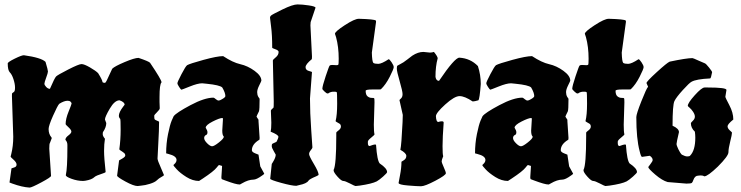

<svg xmlns="http://www.w3.org/2000/svg" viewBox="-20 -802 3354 869"><path d="M702 -340 703 -312Q703 -306 690.5 -294Q678 -282 678 -278Q678 -264 680.5 -261.5Q683 -259 688 -257Q700 -252 700 -251Q700 -214 696.5 -153.5Q693 -93 693 -84.5Q693 -76 708 -43L722 -10Q722 -7 710.5 -1Q699 5 690 14Q681 23 658.5 30Q636 37 620 38L603 40Q585 40 547.5 19.5Q510 -1 510 -7L519 -76L533 -84Q547 -92 547 -98.5Q547 -105 542.5 -109Q538 -113 533 -116Q520 -124 520 -126Q526 -168 526 -215Q526 -262 524 -264Q518 -270 518 -278Q518 -294 538 -320L544 -328Q544 -340 521 -348Q499 -348 477 -310.5Q455 -273 455 -261L461 -245Q461 -226 446 -204Q445 -202 445 -194Q445 -186 455 -174Q451 -150 451 -119Q451 -88 458 -25V-24Q458 -21 448 -18Q414 -7 408 -1Q396 11 366 16L356 17Q331 17 304.5 7.5Q278 -2 278 -9V-10Q285 -40 285 -135V-146Q285 -160 276 -169Q276 -179 289.5 -189Q303 -199 303 -206.5Q303 -214 290 -226Q277 -238 277 -240Q277 -264 290.5 -297Q304 -330 304 -333.5Q304 -337 299.5 -341.5Q295 -346 286 -346Q270 -346 248 -332Q240 -323 220 -278Q200 -233 200 -218Q200 -195 213 -180Q214 -179 214 -176L206 -155Q203 -152 203 -129L211 -6Q211 0 167 23.5Q123 47 114 47Q80 45 36 29L23 24L32 -40L44 -44Q55 -47 55 -57Q55 -67 41.5 -79Q28 -91 28 -93L31 -105Q40 -141 40 -183L34 -367Q34 -379 35 -380Q41 -384 43 -386Q48 -389 48 -405.5Q48 -422 41 -443.5Q34 -465 24.5 -474.5Q15 -484 15 -515Q15 -521 46.5 -536.5Q78 -552 88 -552Q167 -541 186 -522Q197 -485 197 -478.5Q197 -472 189 -450.5Q181 -429 181 -423Q181 -417 189 -408.5Q197 -400 206 -400Q227 -449 234 -456Q241 -463 289 -487.5Q337 -512 349 -512Q361 -512 387 -497Q413 -482 424 -471Q444 -439 444 -430Q449 -427 452.5 -427Q456 -427 458.5 -429.5Q461 -432 474 -461Q487 -490 488 -491Q499 -502 544 -521Q589 -540 607 -540Q652 -525 659 -518Q711 -441 711 -430V-429Q702 -421 702 -362Z M986 -211 989 -261Q989 -268 987 -268Q974 -268 942.5 -252Q911 -236 911 -224Q919 -211 919 -203.5Q919 -196 916 -193Q904 -188 904 -177.5Q904 -167 917.5 -153.5Q931 -140 940 -140Q949 -140 971 -157.5Q993 -175 993 -183L992 -185Q986 -191 986 -211ZM1150 -254 1155 -178Q1155 -169 1153 -169Q1120 -149 1120 -122Q1120 -114 1135 -108L1150 -102L1158 -49L1176 -16Q1176 -14 1167 -8Q1141 11 1127 11Q1104 11 1075 28L1066 33H1064Q1048 33 1000 15L984 9Q982 7 982 0L985 -47V-51L972 -55Q969 -55 961 -44Q948 -27 898 6L881 17Q852 17 823.5 -1Q795 -19 780 -35.5Q765 -52 765 -54Q765 -56 769 -59Q779 -68 779 -78Q779 -96 743 -105L732 -108Q732 -153 740.5 -195Q749 -237 757 -256L766 -276Q778 -292 842 -326Q906 -360 946 -360Q949 -360 956.5 -353.5Q964 -347 969.5 -347Q975 -347 983 -352Q1000 -361 1000 -367Q1000 -382 986 -406Q975 -417 915 -423L895 -425Q875 -425 839 -410.5Q803 -396 801 -396Q799 -396 791 -408Q783 -420 783 -425.5Q783 -431 801.5 -466.5Q820 -502 827 -507Q839 -514 901 -531Q963 -548 990 -548Q1034 -519 1067.5 -511.5Q1101 -504 1132 -481.5Q1163 -459 1163 -437Q1163 -435 1153.5 -416Q1144 -397 1144 -385Q1144 -373 1149 -364L1155 -355Q1155 -305 1152 -298Q1141 -276 1141 -274L1150 -260Z M1392 -476 1383 -356Q1383 -292 1388.5 -215Q1394 -138 1394 -134.5Q1394 -131 1386.5 -122Q1379 -113 1379 -104.5Q1379 -96 1400.5 -60Q1422 -24 1422 -11Q1422 -9 1411 -4Q1380 9 1376 16Q1368 29 1333 36L1321 39Q1301 39 1252 25.5Q1203 12 1203 7L1210 -60Q1210 -61 1215 -68Q1228 -89 1228 -102Q1228 -103 1219 -118Q1210 -133 1210 -140.5Q1210 -148 1211.5 -150Q1213 -152 1221.5 -155.5Q1230 -159 1232 -161Q1240 -177 1240 -183Q1240 -192 1205 -206Q1208 -218 1208 -247L1206 -301Q1206 -305 1218 -315Q1219 -316 1219 -343L1215 -528Q1215 -532 1228 -542.5Q1241 -553 1241 -567Q1241 -574 1226.5 -579Q1212 -584 1212 -586Q1212 -644 1207 -681Q1202 -718 1202 -722.5Q1202 -727 1206.5 -731.5Q1211 -736 1258 -759Q1305 -782 1326.5 -782Q1348 -782 1378 -777.5Q1408 -773 1408 -767L1386 -702L1385 -687L1392 -547Q1392 -535 1391 -534Q1363 -511 1363 -498Q1363 -485 1377.5 -481Q1392 -477 1392 -476Z M1675 -339 1672 -238Q1672 -205 1675 -194Q1675 -191 1660 -179Q1645 -167 1645 -161V-155Q1645 -141 1653 -141Q1671 -148 1676.5 -148Q1682 -148 1682 -146Q1687 -74 1699 -62Q1732 -40 1732 -23Q1732 -19 1714 -3Q1696 13 1685 19Q1663 30 1608 38L1589 40Q1586 40 1564 28.5Q1542 17 1533.5 17Q1525 17 1507.5 -2.5Q1490 -22 1490 -31V-33Q1502 -55 1502 -186V-202Q1502 -204 1512.5 -212Q1523 -220 1523 -229Q1523 -238 1517 -242Q1511 -246 1505 -249Q1499 -252 1499 -254Q1506 -282 1506 -332.5Q1506 -383 1504 -385Q1502 -387 1492.5 -387Q1483 -387 1478 -385.5Q1473 -384 1470.5 -382.5Q1468 -381 1467 -380Q1466 -379 1462 -379Q1458 -379 1448.5 -388Q1439 -397 1439 -400Q1439 -412 1454 -457Q1469 -502 1472 -505Q1475 -508 1483 -508L1503 -507Q1509 -507 1511 -509Q1513 -511 1513 -536Q1513 -590 1501 -634L1496 -649Q1496 -659 1540.5 -688Q1585 -717 1604 -717Q1675 -715 1681 -709Q1682 -708 1682 -703L1663 -564Q1664 -523 1670 -517Q1677 -513 1692 -513Q1707 -513 1739 -534Q1743 -534 1752.5 -520Q1762 -506 1762 -498Q1762 -490 1744 -454.5Q1726 -419 1704 -398Q1703 -397 1690 -397H1665Q1635 -397 1635 -391Q1635 -373 1643.5 -366Q1652 -359 1662 -359Q1672 -359 1673.5 -357.5Q1675 -356 1675 -339Z M1896 -567 1926 -564Q1935 -564 1944 -567Q1961 -546 1961 -538Q1951 -502 1951 -454Q1954 -436 1967 -436Q2038 -541 2059 -541Q2109 -538 2143 -503Q2156 -463 2156 -422Q2151 -353 2145 -348Q2128 -343 2121 -343H2119Q2083 -367 2060 -367Q2037 -367 1995 -329Q1953 -291 1953 -276Q1954 -250 1964 -250Q1972 -253 1980 -253Q1988 -253 1988 -247Q1983 -179 1983 -140.5Q1983 -102 1986 -95Q1979 -78 1979 -72Q1979 -66 1988.5 -45Q1998 -24 1998 -18Q1998 -9 1950.5 16Q1903 41 1885.5 41Q1868 41 1826 37.5Q1784 34 1784 26Q1784 24 1790.5 -9Q1797 -42 1797 -70L1808 -77Q1819 -84 1819 -96.5Q1819 -109 1792 -124Q1797 -145 1802 -249L1803 -282L1788 -349Q1788 -350 1795 -356.5Q1802 -363 1802 -376Q1802 -389 1789 -434Q1776 -479 1776 -491Q1776 -503 1779 -505Q1782 -507 1791 -511.5Q1800 -516 1806 -520Q1812 -524 1824.5 -533.5Q1837 -543 1846 -550Q1872 -567 1896 -567Z M2384 -211 2387 -261Q2387 -268 2385 -268Q2372 -268 2340.5 -252Q2309 -236 2309 -224Q2317 -211 2317 -203.5Q2317 -196 2314 -193Q2302 -188 2302 -177.5Q2302 -167 2315.5 -153.5Q2329 -140 2338 -140Q2347 -140 2369 -157.5Q2391 -175 2391 -183L2390 -185Q2384 -191 2384 -211ZM2548 -254 2553 -178Q2553 -169 2551 -169Q2518 -149 2518 -122Q2518 -114 2533 -108L2548 -102L2556 -49L2574 -16Q2574 -14 2565 -8Q2539 11 2525 11Q2502 11 2473 28L2464 33H2462Q2446 33 2398 15L2382 9Q2380 7 2380 0L2383 -47V-51L2370 -55Q2367 -55 2359 -44Q2346 -27 2296 6L2279 17Q2250 17 2221.5 -1Q2193 -19 2178 -35.5Q2163 -52 2163 -54Q2163 -56 2167 -59Q2177 -68 2177 -78Q2177 -96 2141 -105L2130 -108Q2130 -153 2138.5 -195Q2147 -237 2155 -256L2164 -276Q2176 -292 2240 -326Q2304 -360 2344 -360Q2347 -360 2354.5 -353.5Q2362 -347 2367.5 -347Q2373 -347 2381 -352Q2398 -361 2398 -367Q2398 -382 2384 -406Q2373 -417 2313 -423L2293 -425Q2273 -425 2237 -410.5Q2201 -396 2199 -396Q2197 -396 2189 -408Q2181 -420 2181 -425.5Q2181 -431 2199.5 -466.5Q2218 -502 2225 -507Q2237 -514 2299 -531Q2361 -548 2388 -548Q2432 -519 2465.5 -511.5Q2499 -504 2530 -481.5Q2561 -459 2561 -437Q2561 -435 2551.5 -416Q2542 -397 2542 -385Q2542 -373 2547 -364L2553 -355Q2553 -305 2550 -298Q2539 -276 2539 -274L2548 -260Z M2806 -339 2803 -238Q2803 -205 2806 -194Q2806 -191 2791 -179Q2776 -167 2776 -161V-155Q2776 -141 2784 -141Q2802 -148 2807.5 -148Q2813 -148 2813 -146Q2818 -74 2830 -62Q2863 -40 2863 -23Q2863 -19 2845 -3Q2827 13 2816 19Q2794 30 2739 38L2720 40Q2717 40 2695 28.5Q2673 17 2664.5 17Q2656 17 2638.5 -2.5Q2621 -22 2621 -31V-33Q2633 -55 2633 -186V-202Q2633 -204 2643.5 -212Q2654 -220 2654 -229Q2654 -238 2648 -242Q2642 -246 2636 -249Q2630 -252 2630 -254Q2637 -282 2637 -332.5Q2637 -383 2635 -385Q2633 -387 2623.5 -387Q2614 -387 2609 -385.5Q2604 -384 2601.5 -382.5Q2599 -381 2598 -380Q2597 -379 2593 -379Q2589 -379 2579.5 -388Q2570 -397 2570 -400Q2570 -412 2585 -457Q2600 -502 2603 -505Q2606 -508 2614 -508L2634 -507Q2640 -507 2642 -509Q2644 -511 2644 -536Q2644 -590 2632 -634L2627 -649Q2627 -659 2671.5 -688Q2716 -717 2735 -717Q2806 -715 2812 -709Q2813 -708 2813 -703L2794 -564Q2795 -523 2801 -517Q2808 -513 2823 -513Q2838 -513 2870 -534Q2874 -534 2883.5 -520Q2893 -506 2893 -498Q2893 -490 2875 -454.5Q2857 -419 2835 -398Q2834 -397 2821 -397H2796Q2766 -397 2766 -391Q2766 -373 2774.5 -366Q2783 -359 2793 -359Q2803 -359 2804.5 -357.5Q2806 -356 2806 -339Z M2913 -410 2906 -426Q2906 -433 2952.5 -475.5Q2999 -518 3011 -523Q3087 -539 3114 -539Q3117 -539 3141 -528Q3165 -517 3170 -515.5Q3175 -514 3189 -496.5Q3203 -479 3203 -475Q3198 -447 3194 -447Q3131 -444 3110 -432Q3100 -427 3070.5 -394.5Q3041 -362 3032.5 -344.5Q3024 -327 3024 -233Q3053 -220 3053 -204Q3042 -157 3042 -150.5Q3042 -144 3050 -127Q3058 -110 3066 -102Q3081 -94 3090.5 -94Q3100 -94 3103 -97Q3127 -121 3127 -179Q3127 -192 3125 -206Q3107 -223 3107 -244Q3107 -247 3116 -255.5Q3125 -264 3125 -274Q3125 -284 3117 -296Q3109 -308 3101 -314.5Q3093 -321 3093 -323Q3093 -336 3124.5 -371Q3156 -406 3169 -406H3183Q3268 -406 3268 -395Q3263 -368 3263 -364Q3263 -360 3281 -326Q3299 -292 3299 -261Q3273 -240 3273 -230.5Q3273 -221 3283 -212Q3293 -203 3293 -202Q3293 -193 3285 -161.5Q3277 -130 3277 -113Q3277 -96 3229 -48Q3183 -4 3168 -4H3167Q3162 -8 3151 -8L3140 -7Q3125 -7 3118 13Q3115 22 3111.5 25.5Q3108 29 3087 29L3002 22Q2977 15 2945.5 -12Q2914 -39 2914 -46Q2914 -47 2924 -59.5Q2934 -72 2934 -78Q2934 -88 2921 -97L2886 -92Q2881 -92 2875 -118Q2860 -174 2860 -272Q2860 -286 2883 -344Q2906 -402 2913 -409Z"/></svg>

Font: Piedra
Style: Regular
Weight: 400
Designer: Angel Koziupa & Ale Paul
Foundry: Angel Koziupa and Alejandro Paul
Version: Version 1.000